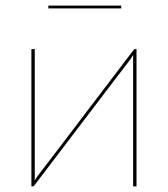

<svg xmlns="http://www.w3.org/2000/svg" viewBox="-20 -665 599 685"><path d="M467 -490V0H455V-450Q455 -455 455 -459.5Q455 -464 455.5 -469Q450 -460.5 446.5 -455.5Q446 -454.5 439 -445.2Q432 -436 419.8 -420Q407.5 -404 391 -382.5Q374.5 -361 355.5 -336Q336.5 -311 315.5 -283.2Q294.5 -255.5 273 -227.5Q198 -128.5 102.5 -3.5Q100 0 97 0H92V-490H104V-40Q104 -35 104 -30.5Q104 -26 103.5 -21Q108.5 -29 112.5 -34.5Q113 -35.5 128.2 -55.5Q143.5 -75.5 168 -107.2Q192.5 -139 223.2 -179.8Q254 -220.5 286 -262.5Q361 -361.5 456.5 -486.5Q459 -490 462 -490ZM152.5 -645H412.5V-635H152.5Z"/></svg>

Font: Lato 2
Style: Regular
Weight: 100
Designer: Lukasz Dziedzic with Adam Twardoch and Botio Nikoltchev
Foundry: tyPoland Lukasz Dziedzic
Version: Version 2.015; 2015-08-06; http://www.latofonts.com/